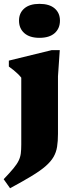

<svg xmlns="http://www.w3.org/2000/svg" viewBox="-34 -746 392 1020"><path d="M175.5 -545Q123.5 -545 95.2 -570Q67 -595 67 -636.5Q67 -677 95.2 -701.2Q123.5 -725.5 175.5 -725.5Q228.5 -725.5 256.5 -701.2Q284.5 -677 284.5 -636.5Q284.5 -595 256.5 -570Q228.5 -545 175.5 -545ZM79 -333.5Q71.5 -343 61.2 -353Q51 -363 38.8 -373Q26.5 -383 13 -392.5V-424L240 -479.5H283.5L274 -340.5V-34.5Q274 4.5 269.2 34Q264.5 63.5 250.2 88Q236 112.5 208.2 136.8Q180.5 161 134.2 189Q88 217 19.5 254L-14.5 206Q18.5 171.5 37.5 148.5Q56.5 125.5 65.2 107.2Q74 89 76.5 69.2Q79 49.5 79 21Z"/></svg>

Font: Newsreader ExtraBold
Style: Regular
Weight: 800
Designer: Hugues Gentile
Foundry: Production Type
Version: Version 1.003